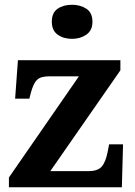

<svg xmlns="http://www.w3.org/2000/svg" viewBox="-20 -790 569 810"><path d="M17.6 0V-41.2L312.9 -468H187Q151.7 -468 136.3 -453.3Q121 -438.6 110 -398L103.8 -373.7H43.8L55.6 -536H487.9V-493.3L192.2 -68H352.8Q391.8 -68 408.6 -86.6Q425.4 -105.3 434.1 -148.9L440.3 -181.1H499.1L494.1 0ZM284 -626.1Q247.8 -626.1 223.2 -643.9Q198.6 -661.7 198.6 -698Q198.6 -736.5 223.2 -753.2Q247.8 -769.9 284 -769.9Q318.6 -769.9 344.3 -753.2Q370 -736.5 370 -698Q370 -661.7 344.3 -643.9Q318.6 -626.1 284 -626.1Z"/></svg>

Font: Noto Serif Gurmukhi
Style: Regular
Weight: 400
Designer: Vaibhav Singh and the Monotype Design Team
Foundry: Monotype Imaging Inc.
Version: Version 2.003